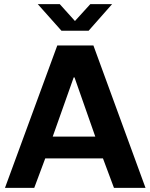

<svg xmlns="http://www.w3.org/2000/svg" viewBox="-20 -905 725 925"><path d="M4 0 256 -686H430L681 0H529L476 -142H198L145 0ZM234 -247H439L339 -532H335ZM276 -757 162 -885H268L358 -785H324L415 -885H520L407 -757Z"/></svg>

Font: Chivo Medium SemiBold
Style: Regular
Weight: 600
Version: Version 2.002